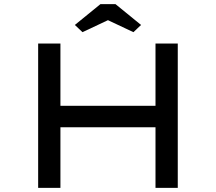

<svg xmlns="http://www.w3.org/2000/svg" viewBox="-20 -911 1047 931"><path d="M734 0V-700H842V0ZM165 0V-700H273V0ZM212 -294 213 -398H782V-294ZM380 -755 343 -790 467 -891H540L664 -790L627 -755L489 -820H518Z"/></svg>

Font: Lexend Tera
Style: Regular
Weight: 400
Designer: Bonnie Shaver-Troup, Thomas Jockin
Foundry: Lexend
Version: Version 1.007